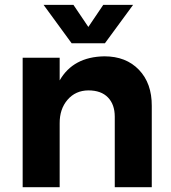

<svg xmlns="http://www.w3.org/2000/svg" viewBox="-20 -778 710 798"><path d="M161.1 -757.8H285.2L347.2 -666L409.2 -757.8H533.2L416 -598.1H277.8ZM74.2 0V-538.1H228V-443.8Q284.2 -542 414.1 -543.9Q503.9 -543.9 557.6 -487.8Q611.3 -431.6 610.8 -337.9V0H457V-293Q457 -343.8 428.7 -373Q400.4 -402.3 347.2 -402.3Q293.9 -401.9 260.7 -363.3Q227.5 -324.7 228 -265.1V0Z"/></svg>

Font: TruenoSBd
Style: Demi
Weight: 600
Designer: Julieta Ulanovsky
Foundry: Julieta Ulanovsky
Version: Version 3.001b